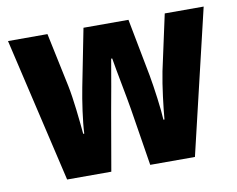

<svg xmlns="http://www.w3.org/2000/svg" viewBox="-65 -634 888 719"><g transform="rotate(-10 379.0 -274.5)"><path d="M416 -219 451 0H621L751 -549H603L557 -337C546 -282 537 -204 533 -158H529C527 -200 516 -280 507 -330L465 -549H294L251 -331C241 -280 230 -204 228 -158H224C219 -212 211 -292 200 -345L157 -549H7L135 0H303L341 -219C348 -258 368 -367 376 -417H380C387 -372 409 -263 416 -219Z"/></g></svg>

Font: Noto Sans Malayalam Condensed ExtraBold
Style: Regular
Weight: 800
Width: 3
Designer: Jelle Bosma - Monotype Design Team
Foundry: Monotype Imaging Inc.
Version: Version 2.104